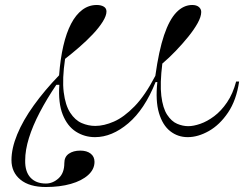

<svg xmlns="http://www.w3.org/2000/svg" viewBox="-20 -535 1005 770"><path d="M164 215Q98 215 62 185.5Q26 156 26 107Q26 60 49 4Q72 -52 115.5 -112.5Q159 -173 217 -233Q222 -299 234 -351Q246 -403 265 -439.5Q284 -476 310 -495.5Q336 -515 368 -515Q385 -515 396 -508.5Q407 -502 407 -489Q407 -472 392 -448Q377 -424 352 -397.5Q327 -371 297.5 -345.5Q268 -320 241 -299Q229 -218 235.5 -165.5Q242 -113 261.5 -83Q281 -53 307.5 -41.5Q334 -30 362 -30Q397 -30 437 -47.5Q477 -65 519.5 -108.5Q562 -152 603 -231Q617 -332 638 -394Q659 -456 687.5 -485.5Q716 -515 751 -515Q768 -515 777.5 -507Q787 -499 787 -487Q787 -468 772.5 -442Q758 -416 734.5 -387Q711 -358 684 -330Q657 -302 631 -280Q621 -200 627 -150.5Q633 -101 650.5 -74.5Q668 -48 690.5 -38.5Q713 -29 735 -29Q756 -29 783.5 -38.5Q811 -48 839 -69Q867 -90 890.5 -124.5Q914 -159 927 -208H939Q928 -133 894.5 -83.5Q861 -34 817.5 -9.5Q774 15 733 15Q693 15 662.5 -9Q632 -33 617.5 -82Q603 -131 611 -206H604Q560 -96 494.5 -40.5Q429 15 361 15Q319 15 284.5 -7Q250 -29 231.5 -75.5Q213 -122 218 -195H206Q168 -139 139.5 -84.5Q111 -30 96 18.5Q81 67 81 108Q80 153 102 177Q124 201 164 201Q192 201 215 180Q238 159 238 119Q238 94 256 81.5Q274 69 302 69Q328 69 343.5 81Q359 93 359 114Q359 144 333.5 167Q308 190 264 202.5Q220 215 164 215Z"/></svg>

Font: Kalnia SemiExpanded Light
Style: Regular
Weight: 300
Width: 6
Designer: Frida Medrano
Foundry: Frida Medrano
Version: Version 1.105